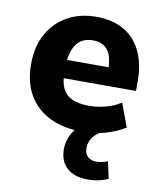

<svg xmlns="http://www.w3.org/2000/svg" viewBox="-76 -517 644 775"><g transform="rotate(10 246.0 -129.5)"><path d="M284 11Q203 11 146.5 -17Q90 -45 60 -97Q30 -149 30 -223Q30 -293 58 -345Q86 -397 137.5 -426.5Q189 -456 257 -456Q324 -456 370.5 -429Q417 -402 441.5 -351Q466 -300 466 -228V-189H155V-264H357L341 -248Q341 -308 320.5 -334Q300 -360 260 -360Q230 -360 210.5 -346.5Q191 -333 180 -306Q169 -279 169 -238V-207Q169 -170 181 -146Q193 -122 219 -109.5Q245 -97 288 -97Q321 -97 355.5 -105.5Q390 -114 419 -133L455 -37Q418 -14 372.5 -1.5Q327 11 284 11ZM336 197Q281 197 250.5 169.5Q220 142 220 93Q220 51 245.5 15Q271 -21 316 -44L356 0Q342 8 331 19Q320 30 314.5 44Q309 58 309 73Q309 95 322 107.5Q335 120 358 120Q368 120 379.5 117.5Q391 115 404 110L419 180Q397 189 378 193Q359 197 336 197Z"/></g></svg>

Font: Nunito Sans 12pt ExtraLight
Style: Weight 830 Width 84 Optical size 12.0 YTLC 445
Weight: 830
Width: 4
Designer: Vernon Adams
Foundry: Vernon Adams
Version: Version 3.101;gftools[0.9.27]